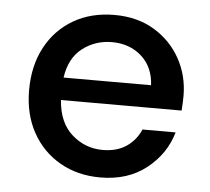

<svg xmlns="http://www.w3.org/2000/svg" viewBox="-43 -554 670 612"><g transform="rotate(5 292.0 -248.0)"><path d="M299 12Q226 12 169.5 -20.5Q113 -53 81 -111Q49 -169 49 -246Q49 -324 80.5 -383Q112 -442 168.5 -475Q225 -508 300 -508Q373 -508 427 -475.5Q481 -443 511 -389Q541 -335 541 -270Q541 -260 540.5 -248.5Q540 -237 539 -223H153Q158 -151 200.5 -113.5Q243 -76 299 -76Q344 -76 374.5 -96.5Q405 -117 420 -152H526Q506 -82 446.5 -35Q387 12 299 12ZM299 -421Q246 -421 205 -389.5Q164 -358 155 -295H435Q432 -353 394 -387Q356 -421 299 -421Z"/></g></svg>

Font: Ultramarine Medium
Style: Regular
Weight: 500
Designer: Colophon Foundry, Jonny Pinhorn
Foundry: Colophon Foundry
Version: Version 1.200; ttfautohint (v1.8.3)